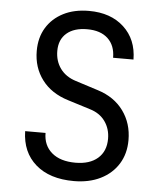

<svg xmlns="http://www.w3.org/2000/svg" viewBox="-53 -787 707 844"><g transform="rotate(5 300.0 -365.5)"><path d="M304 10Q197 10 135.5 -43.5Q74 -97 72 -190H162Q162 -135 199.5 -103Q237 -71 304 -71Q367 -71 402.5 -102Q438 -133 438 -188Q438 -232 414.5 -265Q391 -298 347 -311L248 -342Q173 -365 132.5 -419Q92 -473 92 -546Q92 -605 118.5 -648.5Q145 -692 193 -716.5Q241 -741 306 -741Q402 -741 460 -687.5Q518 -634 519 -545H429Q429 -599 396.5 -629.5Q364 -660 305 -660Q247 -660 214.5 -632Q182 -604 182 -554Q182 -509 206 -476Q230 -443 275 -429L375 -397Q448 -374 488 -319Q528 -264 528 -190Q528 -130 500 -85Q472 -40 421.5 -15Q371 10 304 10Z"/></g></svg>

Font: Liga JetBrainsMono Nerd Font
Style: Regular
Weight: 400
Designer: Philipp Nurullin, Konstantin Bulenkov
Foundry: JetBrains
Version: Version 2.225; ttfautohint (v1.8.3)